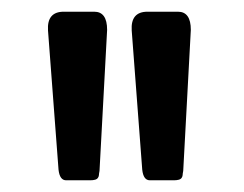

<svg xmlns="http://www.w3.org/2000/svg" viewBox="-20 -800 417 328"><path d="M163 -749 150 -508Q149 -503 149 -501Q149 -499 147.5 -496.5Q146 -494 142.5 -493Q139 -492 134 -492H93Q82 -492 80 -510L62 -748Q60 -780 89 -780H141Q163 -780 163 -749ZM306 -749 293 -508Q292 -503 292 -501Q292 -499 290.5 -496.5Q289 -494 285.5 -493Q282 -492 277 -492H236Q225 -492 223 -510L205 -748Q203 -780 232 -780H284Q306 -780 306 -749Z"/></svg>

Font: Coupeur_Texte
Style: Regular
Weight: 400
Designer: Léa Rolland
Version: Version 1.000;PS 001.000;hotconv 1.0.88;makeotf.lib2.5.64775